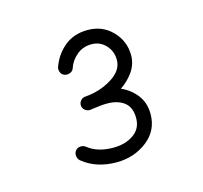

<svg xmlns="http://www.w3.org/2000/svg" viewBox="-57 -791 443 419"><g transform="rotate(-15 164.5 -581.5)"><path d="M115.7 -572.8Q115.2 -579.1 119.4 -584Q123.5 -588.9 129.9 -589.4Q163.1 -591.8 190.2 -608.4Q217.3 -625 217.3 -648.9Q217.3 -668.9 204.3 -682.6Q191.4 -696.3 172.4 -696.3Q152.8 -696.3 138.7 -684.3Q124.5 -672.4 119.1 -655.3Q116.7 -649.4 110.1 -647.2Q103.5 -645 97.7 -647.5Q91.8 -649.9 89.6 -656.2Q87.4 -662.6 89.8 -668.5Q99.6 -694.8 120.6 -711.7Q141.6 -728.5 172.4 -728.5Q205.6 -728.5 227.8 -705.6Q250 -682.6 250 -650.9Q250 -630.9 238.5 -614.3Q227.1 -597.7 209.5 -585.9Q230 -577.1 243.9 -559.3Q257.8 -541.5 257.8 -516.1Q257.8 -478.5 228.3 -455.8Q198.7 -433.1 159.2 -433.1Q113.8 -433.1 83 -458Q78.1 -461.9 77.1 -469Q76.2 -476.1 80.1 -481Q84 -486.3 91.1 -486.8Q98.1 -487.3 103 -483.4Q125 -465.8 160.2 -465.8Q188 -465.8 206.5 -478.8Q225.1 -491.7 225.1 -515.6Q225.1 -540 210.4 -551.3Q195.8 -562.5 171.9 -562.5Q165 -562.5 157.7 -561.8Q150.4 -561 143.1 -560.1Q137.7 -559.1 132.8 -558.6Q126.5 -558.1 121.3 -562.3Q116.2 -566.4 115.7 -572.8Z"/></g></svg>

Font: Mikhak Light
Style: Regular
Weight: 300
Designer: Amin Abedi
Version: Version 3.3